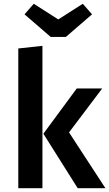

<svg xmlns="http://www.w3.org/2000/svg" viewBox="-20 -998 579 1018"><path d="M289 -895 159 -978 110 -922 249 -802H329L468 -922L419 -978ZM77 -741V0H205V-755ZM387 -529 210 -289 392 0H539L346 -296L522 -529Z"/></svg>

Font: Fira Sans Medium
Style: Regular
Weight: 500
Designer: Carrois Corporate & Edenspiekermann AG
Foundry: Carrois Corporate GbR & Edenspiekermann AG
Version: Version 4.203